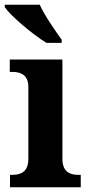

<svg xmlns="http://www.w3.org/2000/svg" viewBox="-26 -786 375 806"><path d="M169 -606H233V-619C206 -657 161 -721 141 -766H-6V-756C17 -721 110 -642 169 -606ZM16 0H313V-52H302C271 -52 236 -62 236 -119V-536H15V-484H28C57 -484 93 -474 93 -421V-119C93 -62 58 -52 26 -52H16Z"/></svg>

Font: Noto Serif Tamil SemiCondensed
Style: Bold
Weight: 700
Width: 4
Designer: Indian Type Foundry, Tom Grace, and the Monotype Design Team
Foundry: Monotype Imaging Inc.
Version: Version 2.004